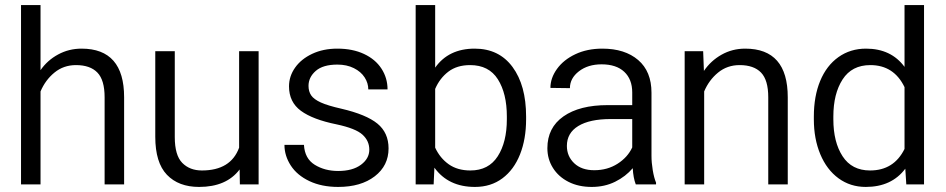

<svg xmlns="http://www.w3.org/2000/svg" viewBox="-20 -728 3734 758"><path d="M63 -708H140V-451Q167 -490 209.5 -513Q252 -536 302 -536Q470 -536 470 -344V0H393V-344Q393 -412 364.5 -441.5Q336 -471 280 -471Q231 -471 195 -441.5Q159 -412 140 -367V0H63Z M1001 0H927L926 -59Q874 10 766 10Q685 10 639 -38Q593 -86 593 -188V-526H670V-187Q670 -115 699.5 -85Q729 -55 777 -55Q891 -55 924 -145V-526H1001Z M1309 -237Q1215 -256 1168 -290.5Q1121 -325 1121 -387Q1121 -427 1145 -461Q1169 -495 1212.5 -515.5Q1256 -536 1312 -536Q1372 -536 1417 -515Q1462 -494 1486 -457Q1510 -420 1510 -375H1434Q1434 -400 1419.5 -422.5Q1405 -445 1377 -459Q1349 -473 1312 -473Q1255 -473 1226.5 -448Q1198 -423 1198 -389Q1198 -367 1208.5 -351.5Q1219 -336 1246.5 -323.5Q1274 -311 1327 -299Q1426 -276 1470 -240Q1514 -204 1514 -142Q1514 -74 1459.5 -32Q1405 10 1315 10Q1250 10 1201.5 -13Q1153 -36 1128 -74.5Q1103 -113 1103 -156H1180Q1183 -102 1222.5 -77.5Q1262 -53 1315 -53Q1372 -53 1405 -77.5Q1438 -102 1438 -137Q1438 -172 1411 -196.5Q1384 -221 1309 -237Z M1855 10Q1750 10 1695 -66L1692 0H1621V-708H1698V-461Q1751 -536 1854 -536Q1950 -536 2003.5 -463.5Q2057 -391 2057 -268V-257Q2057 -179 2033 -118.5Q2009 -58 1963.5 -24Q1918 10 1855 10ZM1836 -471Q1784 -471 1750 -445Q1716 -419 1698 -377V-145Q1717 -104 1751.5 -79.5Q1786 -55 1837 -55Q1909 -55 1945 -111Q1981 -167 1981 -257V-268Q1981 -359 1945.5 -415Q1910 -471 1836 -471Z M2355 -474Q2301 -474 2265.5 -446.5Q2230 -419 2230 -380L2153 -381Q2153 -420 2179 -456Q2205 -492 2251.5 -514Q2298 -536 2358 -536Q2447 -536 2499.5 -491Q2552 -446 2552 -362V-113Q2552 -86 2557 -56Q2562 -26 2570 -7V0H2490Q2480 -26 2478 -64Q2450 -31 2408.5 -10.5Q2367 10 2316 10Q2264 10 2224.5 -10Q2185 -30 2163 -65Q2141 -100 2141 -143Q2141 -224 2204.5 -268.5Q2268 -313 2379 -313H2476V-363Q2476 -415 2444.5 -444.5Q2413 -474 2355 -474ZM2476 -146V-258H2391Q2308 -258 2263 -230.5Q2218 -203 2218 -152Q2218 -111 2247 -83.5Q2276 -56 2326 -56Q2378 -56 2418 -81.5Q2458 -107 2476 -146Z M2683 -526H2756L2759 -448Q2786 -488 2828.5 -512Q2871 -536 2922 -536Q3090 -536 3090 -344V0H3013V-344Q3013 -412 2984.5 -441.5Q2956 -471 2900 -471Q2851 -471 2815 -441.5Q2779 -412 2760 -367V0H2683Z M3399 -536Q3498 -536 3551 -464V-708H3628V0H3558L3554 -62Q3500 10 3398 10Q3337 10 3290.5 -24Q3244 -58 3218.5 -119Q3193 -180 3193 -257V-268Q3193 -348 3218 -408.5Q3243 -469 3290 -502.5Q3337 -536 3399 -536ZM3415 -55Q3509 -55 3551 -140V-384Q3509 -471 3416 -471Q3343 -471 3306.5 -414.5Q3270 -358 3270 -268V-257Q3270 -167 3306.5 -111Q3343 -55 3415 -55Z"/></svg>

Font: Freesentation 4 Regular
Style: Regular
Weight: 400
Designer: glyphs from Roboto by Christian Robertson / Hangul glyphs from Noto Sans CJK(Source Han Sans) by Jang Soo-young and Kang
Foundry: PT&
Version: Version 2.001